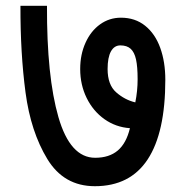

<svg xmlns="http://www.w3.org/2000/svg" viewBox="-20 -636 640 662"><path d="M50.5 -616H142Q141 -372 181.5 -232Q222 -92 308 -92Q356.5 -92 386 -117Q415.5 -142 428 -194Q379 -197.5 340 -225.2Q301 -253 278.8 -298.2Q256.5 -343.5 256.5 -398Q256.5 -448 274.8 -488.5Q293 -529 325 -552Q357 -575 397 -575Q446 -575 480.5 -547.2Q515 -519.5 532.5 -471Q550 -422.5 550 -361Q550 -179 489.2 -86.5Q428.5 6 307 6Q200 6 143 -88Q86 -182 68 -317.2Q50 -452.5 50.5 -616ZM454.5 -363Q454.5 -406 449 -431Q443.5 -456 430.5 -467.8Q417.5 -479.5 395 -479.5Q374 -479.5 362.5 -458.8Q351 -438 351 -398Q351 -343.5 380.8 -317.5Q410.5 -291.5 446.5 -283Q454.5 -322.5 454.5 -363Z"/></svg>

Font: JuliaMono ExtraBold
Style: Regular
Weight: 800
Monospace: yes
Designer: cormullion
Foundry: corm
Version: Version 0.055; ttfautohint (v1.8.4)